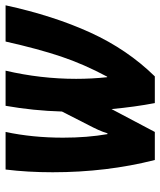

<svg xmlns="http://www.w3.org/2000/svg" viewBox="38 -626 588 705"><g transform="rotate(-90 332.5 -274.0)"><path d="M52 -375Q52 -467 62 -548H200Q179 -449 179 -337Q179 -248 192 -174H195Q200 -191 208 -208.5Q216 -226 225 -243L275 -341Q278 -446 296 -548H425Q395 -419 395 -289Q395 -232 401 -175H403Q449 -261 477 -344.5Q505 -428 532 -548H665Q627 -373 565 -237Q503 -101 404 0H306Q292 -73 284 -159L200 0H97Q52 -177 52 -375Z"/></g></svg>

Font: Noto Sans Display Ex Bold Cond
Style: Italic
Weight: 800
Width: 3
Italic angle: -12°
Designer: Monotype Design team
Foundry: Monotype Imaging Inc.
Version: Version 1.000